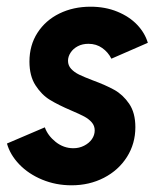

<svg xmlns="http://www.w3.org/2000/svg" viewBox="-20 -551 479 579"><path d="M1 -118.2 115.2 -167Q124 -142.1 147.9 -123Q171.9 -104 201.2 -104Q218.8 -104 233.6 -111.6Q248.5 -119.1 257.1 -131.3Q265.6 -143.6 265.6 -157.7Q265.6 -171.9 256.6 -182.1Q247.6 -192.4 233.9 -199.7Q220.2 -207 194.8 -217.8Q155.8 -234.4 130.6 -249.8Q105.5 -265.1 87.2 -293.5Q68.8 -321.8 68.8 -365.2Q68.8 -414.6 93 -452.1Q117.2 -489.7 159.2 -510.3Q201.2 -530.8 252.9 -530.8Q297.4 -530.8 333.7 -515.9Q370.1 -501 393.6 -476.3Q417 -451.7 425.8 -421.9L315.9 -374Q306.2 -393.6 288.3 -406.2Q270.5 -418.9 246.6 -418.9Q228.5 -418.9 214.6 -411.6Q200.7 -404.3 192.9 -392.3Q185.1 -380.4 185.1 -367.7Q185.1 -353.5 194.6 -343.3Q204.1 -333 218.8 -325.9Q233.4 -318.8 258.8 -309.1Q298.8 -294.4 324.7 -280Q350.6 -265.6 369.4 -238.3Q388.2 -210.9 388.2 -167.5Q388.2 -117.7 362.8 -77.6Q337.4 -37.6 293.5 -14.9Q249.5 7.8 195.8 7.8Q148.4 7.8 107.2 -9.3Q65.9 -26.4 38.1 -55.4Q10.3 -84.5 1 -118.2Z"/></svg>

Font: Reddit Sans Fudge
Style: Bold
Weight: 700
Italic angle: -11.25°
Designer: Stephen Hutchings
Version: Version 1.013